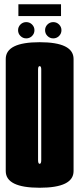

<svg xmlns="http://www.w3.org/2000/svg" viewBox="-20 -879 373 903"><path d="M166.5 4Q7 4 7 -74.5V-601.5Q7 -680.5 166.5 -680.5Q326 -680.5 326 -601.5V-74.5Q326 4 166.5 4ZM166.5 -108.5Q174 -108.5 174 -126.5V-552Q174 -568 166.5 -568Q159 -568 159 -552V-126.5Q159 -108.5 166.5 -108.5ZM103.5 -698.5Q87.5 -698.5 76.2 -709.8Q65 -721 65 -737Q65 -752.5 76.2 -763.8Q87.5 -775 103.5 -775Q119.5 -775 130.8 -763.8Q142 -752.5 142 -737Q142 -721 130.8 -709.8Q119.5 -698.5 103.5 -698.5ZM230.5 -698.5Q214.5 -698.5 203.2 -709.8Q192 -721 192 -737Q192 -752.5 203.2 -763.8Q214.5 -775 230.5 -775Q246.5 -775 257.8 -763.8Q269 -752.5 269 -737Q269 -721 257.8 -709.8Q246.5 -698.5 230.5 -698.5ZM66.5 -803.5V-859H267V-803.5Z"/></svg>

Font: Anybody UltraCondensed ExtraBold
Style: Regular
Weight: 800
Width: 1
Designer: Tyler Finck
Foundry: Etcetera Type Company
Version: Version 1.010; ttfautohint (v1.8.3) -l 8 -r 50 -G 200 -x 14 